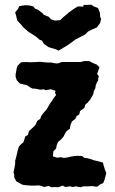

<svg xmlns="http://www.w3.org/2000/svg" viewBox="-20 -775 485 811"><path d="M204 -114 221 -109 236 -111 250 -108 265 -110 282 -114 305 -117 327 -116 337 -108 348 -107 363 -103 380 -97 387 -96 415 -88 417 -79 423 -59 429 -44 422 -17 416 -2 403 4 390 14 370 11 352 12H332L320 16L299 12L289 15L275 12L256 15L245 9L226 16L211 15L196 16L186 10L166 15L153 10L143 8L125 9H111L85 7L74 5L49 -9L40 -26V-39L37 -46L41 -66L44 -82V-96L48 -110L53 -131L55 -141L60 -156L69 -166L79 -174L87 -199L98 -205L102 -221L124 -241L130 -248L138 -265L150 -273L154 -285L162 -296L176 -312L181 -320L192 -339L197 -345L207 -361L217 -374L212 -383L215 -391L195 -398L172 -394L165 -398L150 -396L133 -400L117 -401L109 -405L94 -415L82 -418L64 -422L51 -436L46 -450V-461L51 -488L54 -497L69 -512L93 -513L109 -512L134 -513L150 -514L167 -512L182 -511H196L210 -508L224 -507L241 -513H252H265H284H297H321L335 -517H357L372 -509L389 -502L400 -491L394 -473L390 -463L397 -454L394 -435L389 -426L384 -413L383 -403L376 -389L374 -377L362 -356L350 -341L341 -334L336 -319L318 -306L315 -292L304 -285L298 -273L284 -262L278 -248L275 -231L261 -221L253 -208L249 -199L239 -187L225 -175L220 -163L217 -148L205 -135ZM227 -561 218 -566 185 -576 165 -590 158 -603 146 -608 134 -619 108 -636 101 -640 80 -658 70 -670 53 -688 48 -709 44 -723 56 -737 61 -749 85 -753 104 -752 120 -748 129 -738 140 -734 159 -720 164 -713 186 -704 196 -693 214 -688 234 -690 248 -703 260 -713 273 -724 294 -739 309 -748 332 -747 333 -754 366 -755 376 -748 394 -741 402 -721 403 -704 407 -695 403 -678 389 -659 368 -650 351 -641 342 -631 318 -618 298 -608 284 -597 261 -581 247 -573Z"/></svg>

Font: Winky Rough SemiBold
Style: Regular
Weight: 600
Designer: Simon Atzbach
Foundry: typofactur
Version: Version 1.206; ttfautohint (v1.8.4.7-5d5b)